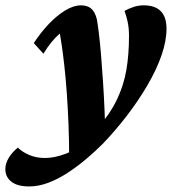

<svg xmlns="http://www.w3.org/2000/svg" viewBox="-129 -460 645 705"><path d="M-21.5 224.6Q-65.4 224.6 -87.4 207Q-109.4 189.5 -109.4 161.1Q-109.4 140.6 -97.2 120.1Q-85 99.6 -63.5 82Q-47.9 97.7 -22 108.9Q3.9 120.1 36.1 120.1Q70.3 120.1 111.3 105Q152.3 89.8 192.4 46.9L227.5 12.7Q275.4 -42 300.3 -94.2Q325.2 -146.5 335 -203.1Q344.7 -259.8 344.7 -328.1Q344.7 -356.4 339.8 -379.4Q335 -402.3 328.1 -419.9Q341.8 -427.7 360.4 -434.1Q378.9 -440.4 398.4 -440.4Q440.4 -440.4 461.4 -418.9Q482.4 -397.5 482.4 -354.5Q482.4 -309.6 463.9 -256.3Q445.3 -203.1 412.1 -146.5Q378.9 -89.8 336.9 -35.2Q294.9 19.5 249 67.4Q221.7 94.7 189 122.6Q156.2 150.4 120.6 173.8Q85 197.3 48.8 210.9Q12.7 224.6 -21.5 224.6ZM125 129.9Q125 60.5 122.6 -2Q120.1 -64.5 116.2 -119.1Q112.3 -173.8 107.4 -217.3Q102.5 -260.7 98.1 -291Q93.8 -321.3 90.8 -336.9Q59.6 -310.5 30.3 -262.7L-4.9 -301.8Q20.5 -340.8 50.3 -372.1Q80.1 -403.3 110.8 -421.9Q141.6 -440.4 168 -440.4Q191.4 -440.4 205.6 -428.7Q219.7 -417 226.6 -389.6Q229.5 -374 233.9 -338.9Q238.3 -303.7 242.2 -255.9Q246.1 -208 249.5 -155.8Q252.9 -103.5 254.9 -55.2Q256.8 -6.8 257.8 30.3Z"/></svg>

Font: Crimson Pro ExtraBold
Style: Italic
Weight: 800
Italic angle: -12°
Designer: Jacques Le Bailly
Foundry: Baron von Fonthausen
Version: Version 1.003